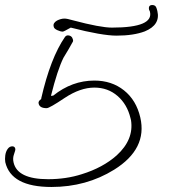

<svg xmlns="http://www.w3.org/2000/svg" viewBox="-46 -714 674 765"><path d="M418 -572Q390 -572 344 -580Q298 -588 236 -604Q208 -588 204 -588Q195 -588 182 -594Q169 -600 168 -608Q164 -622 181 -632Q197 -640 211 -640Q221 -640 245 -633Q354 -604 400 -604Q569 -604 551 -669L548 -675Q544 -694 561 -694Q575 -694 578 -680V-681Q579 -678 581 -670Q594 -615 531 -589Q486 -572 418 -572ZM159 31Q-2 31 -25 -68Q-27 -80 -25 -95Q-23 -110 -15.5 -120.5Q-8 -131 3 -131Q13 -131 15 -121Q16 -116 10 -100Q4 -84 8 -67Q23 0 146 0Q181 0 215 -5Q249 -10 280 -20Q364 -46 419 -95Q488 -158 476 -235L474 -243Q461 -298 422.5 -331.5Q384 -365 330 -365Q274 -365 212 -324Q151 -283 140 -283Q112 -283 108 -301Q105 -311 119 -320L118 -321Q155 -483 213 -567Q218 -573 224 -573Q241 -573 245 -555Q246 -549 242 -544Q237 -534 228 -519Q219 -504 207 -484Q195 -460 182.5 -422Q170 -384 157 -332L166 -333Q241 -393 330 -393Q399 -393 448 -354Q497 -315 513 -246Q542 -121 409 -38Q298 31 159 31Z"/></svg>

Font: Oooh Baby
Style: Normal
Weight: 400
Designer: Robert E. Leuschke
Foundry: Robert E. Leuschke
Version: Version 1.011; ttfautohint (v1.8.3)